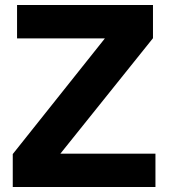

<svg xmlns="http://www.w3.org/2000/svg" viewBox="-20 -749 675 769"><path d="M31.1 -131.9 400 -595.1H48.3V-729H592.7V-596L221.7 -133.4H602.6V0H31.1Z"/></svg>

Font: Mona Sans VF XLt
Style: Regular
Weight: 200
Designer: Deni Anggara
Foundry: GitHub
Version: Version 2.000;Glyphs 3.2.3 (3260)